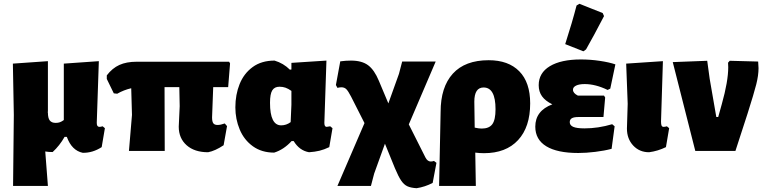

<svg xmlns="http://www.w3.org/2000/svg" viewBox="-20 -797 4034 1014"><path d="M534 -120 517 -20Q469 11 417 10Q359 -2 333 -74H321Q295 -28 258 6Q237 6 219 3L233 185H49L53 -190L48 -461L233 -474V-210L232 -202L233 -203Q233 -173 243 -160.5Q253 -148 274 -148Q287 -148 296.5 -151.5Q306 -155 317 -163V-461L502 -474L491 -148Q491 -137 494.5 -132Q498 -127 505 -127Q512 -127 522 -130Z M1106 -337 1100 -177Q1100 -155 1106.5 -146Q1113 -137 1129 -137Q1145 -137 1167 -145L1179 -131L1161 -30Q1116 0 1079 7Q1007 7 965.5 -30Q924 -67 924 -128L929 -236L927 -337H849L850 0H661L677 -190L673 -331Q634 -322 599 -302L581 -304L544 -380V-399Q573 -437 610.5 -454Q648 -471 702 -471H1190L1195 -462L1185 -337Z M1736 -120 1719 -20Q1692 -7 1667.5 -1Q1643 5 1612 7Q1561 -2 1531 -52H1520Q1479 -7 1428 9Q1362 9 1315.5 -24.5Q1269 -58 1246 -113Q1223 -168 1223 -230Q1223 -297 1245.5 -353Q1268 -409 1314.5 -443Q1361 -477 1430 -477Q1477 -463 1511 -429L1519 -430V-465L1704 -477L1693 -148Q1693 -127 1705 -127L1724 -130ZM1465 -135Q1492 -135 1515 -152L1519 -244V-317Q1502 -329 1487.5 -334Q1473 -339 1456 -339Q1430 -339 1418 -320Q1406 -301 1406 -254Q1406 -135 1465 -135Z M2285 63 2265 169Q2225 190 2180 197Q2149 195 2131 186.5Q2113 178 2098.5 156.5Q2084 135 2066 92L2013 -38L1956 120L1939 185H1762L1905 -147L1834 -287Q1819 -316 1809 -326Q1799 -336 1783 -336Q1774 -336 1762 -333L1754 -348L1777 -473Q1805 -477 1834 -477Q1891 -477 1924 -452.5Q1957 -428 1981 -370L2031 -251L2087 -407L2104 -472H2281L2139 -140L2227 35Q2238 56 2255 56Q2263 56 2272 53Z M2780 -251Q2780 -126 2716 -57Q2652 12 2536 12Q2513 12 2490 9L2493 185H2299L2307 -206Q2307 -337 2371.5 -408Q2436 -479 2561 -479Q2665 -479 2722.5 -420.5Q2780 -362 2780 -251ZM2597 -220Q2597 -335 2534 -335Q2485 -335 2485 -260L2487 -123Q2509 -118 2524 -118Q2563 -118 2580 -141Q2597 -164 2597 -220Z M3213 -141 3226 -130 3210 -11Q3173 -1 3124 5Q3075 11 3034 11Q2923 11 2865 -24.5Q2807 -60 2807 -128Q2807 -212 2897 -246Q2860 -264 2842.5 -288.5Q2825 -313 2825 -347Q2825 -412 2884 -447.5Q2943 -483 3048 -483Q3098 -483 3148 -475.5Q3198 -468 3230 -457L3203 -329L3189 -322Q3125 -353 3068 -353Q3039 -353 3022.5 -345Q3006 -337 3006 -323Q3006 -305 3032 -292H3170L3176 -282L3167 -179H3035Q3011 -179 3000 -172.5Q2989 -166 2989 -152Q2989 -135 3007.5 -127Q3026 -119 3067 -119Q3139 -119 3213 -141ZM3040 -777 3163 -728 3170 -712Q3116 -608 3075 -536L3061 -526L2965 -564Q3002 -679 3025 -768Z M3291 -118 3295 -249 3287 -461 3481 -474 3471 -155Q3471 -140 3474 -133.5Q3477 -127 3485 -127Q3492 -127 3502 -130L3514 -120L3497 -20Q3454 1 3408 7Q3357 7 3324 -28.5Q3291 -64 3291 -118Z M3986 -437Q3986 -399 3974 -351.5Q3962 -304 3928 -197L3864 0H3652L3533 -469L3715 -476L3728 -381L3763 -179H3773L3792 -247Q3826 -368 3826 -442Q3826 -458 3825 -466L3834 -476L3984 -472Q3986 -448 3986 -437Z"/></svg>

Font: Luna Sans Black
Style: Regular
Weight: 900
Designer: Juan Pablo del Peral
Foundry: Huerta Tipografica
Version: Version 2.001; ttfautohint (v1.5)